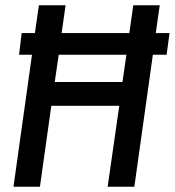

<svg xmlns="http://www.w3.org/2000/svg" viewBox="-20 -706 661 726"><path d="M610 -499H558L488 0H387L431 -306H174L131 0H31L101 -499H52L62 -581H112L127 -686H228L213 -581H469L484 -686H584L569 -581H621ZM458 -499H202L187 -396H443Z"/></svg>

Font: Archivo Narrow Medium
Style: Italic
Weight: 500
Italic angle: -8°
Designer: Hector Gatti
Foundry: Omnibus-Type
Version: Version 2.001